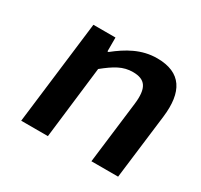

<svg xmlns="http://www.w3.org/2000/svg" viewBox="-113 -647 827 791"><g transform="rotate(30 301.0 -251.5)"><path d="M69 0H196L237 -343C287 -383 321 -404 368 -404C427 -404 449 -374 439 -293L403 0H530L568 -308C583 -432 542 -503 426 -503C352 -503 293 -468 239 -425H234V-491H129Z"/></g></svg>

Font: Falling Sky
Style: ExtObl
Weight: 400
Designer: Paul D. Hunt
Foundry: Adobe Systems Incorporated
Version: Version 1.02